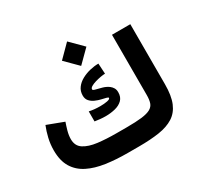

<svg xmlns="http://www.w3.org/2000/svg" viewBox="-163 -990 1237 1192"><g transform="rotate(-30 455.0 -394.0)"><path d="M449.7 -788.1 537.6 -700.2 449.7 -612.8 362.3 -700.2ZM429.7 -141.1H502.9Q571.3 -141.1 612.5 -146.2Q653.8 -151.4 675.5 -163.6Q697.3 -175.8 704.6 -197.5Q711.9 -219.2 711.9 -252.9V-684.6H843.3V-254.4Q843.3 -172.4 822.3 -122.1Q801.3 -71.8 759.5 -45.4Q717.8 -19 655.5 -9.5Q593.3 0 510.3 0H429.7Q346.2 0 275.1 -10.3Q204.1 -20.5 151.4 -46.9Q98.6 -73.2 69.3 -120.8Q40 -168.5 40 -243.2Q40 -287.1 49.8 -328.9Q59.6 -370.6 74.2 -406.2L191.9 -361.8Q183.6 -338.9 175 -308.3Q166.5 -277.8 166.5 -250.5Q166.5 -202.1 202.4 -179Q238.3 -155.8 298.1 -148.4Q357.9 -141.1 429.7 -141.1ZM349.1 -344.7Q385.3 -336.9 427.7 -336.9Q457 -336.9 478.5 -341.3Q500 -345.7 500 -354.5Q500 -359.4 486.6 -362.8Q473.1 -366.2 453.1 -370.8Q433.1 -375.5 413.1 -384.3Q393.1 -393.1 379.4 -408.4Q365.7 -423.8 365.7 -448.2Q365.7 -480 383.1 -503.2Q400.4 -526.4 428.2 -541.5Q456.1 -556.6 488 -564.2Q520 -571.8 549.3 -571.8L553.7 -497.1Q541.5 -497.1 521.7 -493.7Q502 -490.2 481.9 -484.4Q461.9 -478.5 448.5 -470.5Q435.1 -462.4 435.1 -452.6Q435.1 -445.8 453.4 -441.4Q471.7 -437 496.6 -430.2Q521.5 -423.3 540.5 -409.2Q552.7 -399.9 560.1 -387.2Q567.4 -374.5 567.4 -356.4Q567.4 -321.8 547.1 -302Q526.9 -282.2 494.6 -274.2Q462.4 -266.1 426.3 -266.1Q406.7 -266.1 387 -268.1Q367.2 -270 349.1 -272.9Z"/></g></svg>

Font: Vazirmatn UI NL ExtraBold
Style: Regular
Weight: 800
Designer: Saber Rastikerdar
Foundry: Saber Rastikerdar
Version: Version 33.003